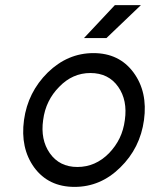

<svg xmlns="http://www.w3.org/2000/svg" viewBox="-20 -720 587 752"><path d="M309 -571H397L532 -700H430ZM334 -434Q405 -434 443 -380Q480 -327 469 -250Q464 -211 448.5 -179Q433 -147 407 -120Q354 -66 283 -66Q213 -66 175 -120Q138 -173 149 -250Q154 -289 170 -321.5Q186 -354 212 -380Q264 -434 334 -434ZM346 -512Q245 -512 167 -436Q89 -359 74 -250Q59 -140 114 -64Q170 12 272 12Q374 12 451 -64Q529 -140 544 -250Q559 -360 503 -436Q447 -512 346 -512Z"/></svg>

Font: Unageo
Style: Regular-Italic
Weight: 400
Designer: Richard Sepsi
Foundry: Richard Sepsi
Version: Version 2.000